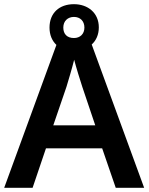

<svg xmlns="http://www.w3.org/2000/svg" viewBox="-20 -899 711 919"><path d="M534 0H670L419 -686C440 -705 453 -733 453 -768C453 -837 401 -879 334 -879C264 -879 217 -837 217 -767C217 -732 229 -704 250 -684L0 0H136L200 -189H469ZM334 -717C301 -717 283 -736 283 -767C283 -799 305 -818 334 -818C363 -818 384 -799 384 -767C384 -736 363 -717 334 -717ZM374 -483 436 -299H235L298 -483C305 -506 325 -572 335 -613C344 -578 365 -510 374 -483Z"/></svg>

Font: Noto Sans Bengali SemiBold
Style: Regular
Weight: 600
Designer: Jelle Bosma - Monotype Design Team
Foundry: Monotype Imaging Inc.
Version: Version 2.003